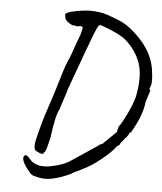

<svg xmlns="http://www.w3.org/2000/svg" viewBox="-55 -752 760 899"><g transform="rotate(5 324.5 -303.0)"><path d="M468 -672Q519 -652 572 -595.5Q625 -539 640 -477Q646 -455 648.5 -421Q651 -387 644 -373.5Q637 -360 646 -357Q644 -353 637.5 -331Q631 -309 628 -301Q622 -238 572 -153Q566 -152 565 -149Q565 -144 554 -130Q551 -128 541.5 -115.5Q532 -103 528 -100Q527 -93 522 -88.5Q517 -84 513 -84Q513 -81 510 -80Q492 -54 444.5 -16Q397 22 360 38Q355 42 318 59Q310 66 277.5 78.5Q245 91 213.5 96.5Q182 102 143 91Q128 88 121 80Q114 72 112.5 70.5Q111 69 106.5 62.5Q102 56 99 53Q73 16 83 1Q92 -14 117 18Q145 47 204 39Q274 26 307 1L424 -77Q426 -82 445 -89Q450 -93 476 -119.5Q502 -146 506 -149Q507 -154 509.5 -162.5Q512 -171 512 -175Q524 -188 548 -237.5Q572 -287 581 -323Q600 -420 579.5 -479.5Q559 -539 506 -585Q485 -602 436.5 -622.5Q388 -643 382.5 -641Q377 -639 368.5 -620Q360 -601 346.5 -564.5Q333 -528 320.5 -494.5Q308 -461 289.5 -409.5Q271 -358 261 -331Q257 -315 249 -292Q231 -239 231 -234Q213 -207 199 -96Q189 -56 187.5 -49.5Q186 -43 184.5 -39.5Q183 -36 182 -33Q180 -28 178 -28L174 -24Q174 -12 156 -19Q138 -26 131 -33Q124 -56 135 -93Q153 -168 176.5 -237Q200 -306 220.5 -377Q241 -448 257 -478Q290 -572 298 -591L305 -624L294 -629Q276 -623 267 -629Q257 -626 239.5 -637.5Q222 -649 220 -659L217 -676Q219 -688 269.5 -697Q320 -706 350.5 -703.5Q381 -701 395 -697.5Q409 -694 417.5 -691Q426 -688 443 -681.5Q460 -675 468 -672Z"/></g></svg>

Font: Caveat
Style: Regular
Weight: 400
Designer: Pablo Impallari
Foundry: Creative Lab NY
Version: Version 1.096; ttfautohint (v1.3)